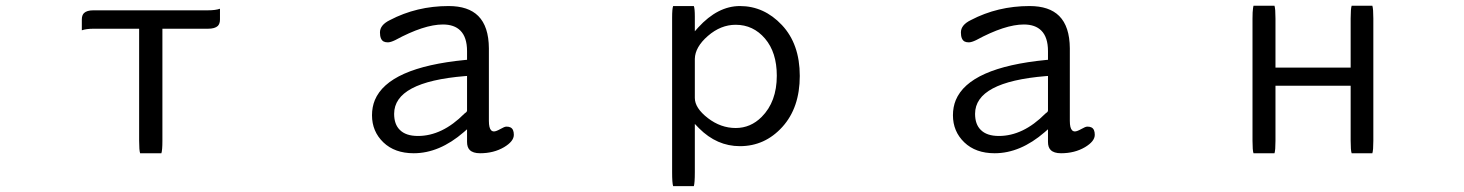

<svg xmlns="http://www.w3.org/2000/svg" viewBox="-20 -513 5040 661"><path d="M535.6 14.6Q539.1 4.4 539.1 -28.3V-414.1H696.3Q719.7 -414.1 730 -423.8Q737.3 -431.6 737.3 -445.8V-482.9Q721.7 -477.5 696.3 -477.5H301.8Q278.8 -477.5 269 -467.8Q261.7 -460.4 261.7 -445.8V-408.7Q277.3 -414.1 301.8 -414.1H459V-28.3Q459 4.9 462.4 14.6Z M1587.9 -251.5V-132.8Q1587.9 -129.9 1585.7 -127.4Q1583.5 -125 1578.6 -121.6Q1502.4 -44.9 1418.9 -44.9Q1377 -44.9 1356.4 -65.9Q1336.9 -85 1336.9 -121.1Q1336.9 -231 1580.6 -251ZM1587.9 -67.9V-24.4Q1587.9 -5.9 1597.2 3.4Q1608.4 14.6 1632.8 14.6Q1679.7 14.6 1715.3 -6.3Q1749 -26.4 1749 -48.8Q1749 -68.4 1737.8 -74.2Q1732.4 -77.1 1723.6 -77.1Q1716.8 -77.1 1703.6 -69.3Q1688 -60.5 1680.7 -60.5Q1674.8 -60.5 1670.9 -64.5Q1663.1 -72.3 1663.1 -96.7V-346.7Q1662.6 -421.9 1626.5 -458Q1592.3 -492.2 1524.4 -492.2Q1414.6 -492.2 1322.3 -443.8Q1288.1 -427.2 1288.1 -401.4Q1288.1 -377 1300.8 -370.1Q1306.6 -367.2 1315.4 -367.2Q1324.7 -367.2 1340.8 -375Q1439.9 -428.7 1504.9 -428.7Q1543.9 -428.7 1564.9 -407.7Q1587.9 -384.8 1587.9 -336.9V-307.1L1581.5 -306.6Q1317.4 -280.8 1270.5 -168.5Q1260.7 -144.5 1260.7 -116.2Q1260.7 -60.5 1299.8 -22.9Q1338.9 14.6 1404.3 14.6Q1492.7 14.6 1576.7 -58.1ZM1578.6 -121.6 1579.1 -122.1Q1579.1 -122.1 1578.6 -121.6Z M2372.1 -175.8V-310.5Q2373 -351.1 2417.2 -389.4Q2461.4 -427.7 2512.7 -427.7Q2573.2 -427.7 2613.8 -380.1Q2654.3 -332.5 2654.3 -252.4Q2654.3 -162.6 2602.1 -110.4Q2564 -72.3 2512.7 -72.3Q2461.4 -72.3 2417 -106.4Q2372.1 -141.1 2372.1 -175.8ZM2368.7 127.9Q2372.1 116.7 2372.1 80.1V-86.4Q2385.3 -72.8 2386.7 -71.3Q2448.2 -9.8 2527.3 -9.8Q2613.3 -9.8 2673.3 -75.9Q2733.4 -142.1 2733.4 -251.7Q2733.4 -361.3 2671.9 -426.8Q2610.4 -492.2 2527.3 -492.2Q2451.2 -492.2 2383.8 -418.5L2372.1 -405.3V-456.1Q2372.1 -483.4 2368.7 -492.2H2297.4Q2293.9 -482.9 2293.9 -452.1V80.1Q2293.9 117.2 2297.4 127.9Z M3587.9 -251.5V-132.8Q3587.9 -129.9 3585.7 -127.4Q3583.5 -125 3578.6 -121.6Q3502.4 -44.9 3418.9 -44.9Q3377 -44.9 3356.4 -65.9Q3336.9 -85 3336.9 -121.1Q3336.9 -231 3580.6 -251ZM3587.9 -67.9V-24.4Q3587.9 -5.9 3597.2 3.4Q3608.4 14.6 3632.8 14.6Q3679.7 14.6 3715.3 -6.3Q3749 -26.4 3749 -48.8Q3749 -68.4 3737.8 -74.2Q3732.4 -77.1 3723.6 -77.1Q3716.8 -77.1 3703.6 -69.3Q3688 -60.5 3680.7 -60.5Q3674.8 -60.5 3670.9 -64.5Q3663.1 -72.3 3663.1 -96.7V-346.7Q3662.6 -421.9 3626.5 -458Q3592.3 -492.2 3524.4 -492.2Q3414.6 -492.2 3322.3 -443.8Q3288.1 -427.2 3288.1 -401.4Q3288.1 -377 3300.8 -370.1Q3306.6 -367.2 3315.4 -367.2Q3324.7 -367.2 3340.8 -375Q3439.9 -428.7 3504.9 -428.7Q3543.9 -428.7 3564.9 -407.7Q3587.9 -384.8 3587.9 -336.9V-307.1L3581.5 -306.6Q3317.4 -280.8 3270.5 -168.5Q3260.7 -144.5 3260.7 -116.2Q3260.7 -60.5 3299.8 -22.9Q3338.9 14.6 3404.3 14.6Q3492.7 14.6 3576.7 -58.1ZM3578.6 -121.6 3579.1 -122.1Q3579.1 -122.1 3578.6 -121.6Z M4633.3 -493.2Q4629.9 -482.9 4629.9 -449.2V-280.3H4371.1V-449.2Q4371.1 -482.9 4367.7 -493.2H4295.4L4293.9 -485.4Q4292 -473.1 4292 -449.2V-28.3Q4292 4.9 4295.4 14.6H4367.7Q4371.1 4.4 4371.1 -28.3V-217.8H4629.9V-28.3Q4629.9 4.9 4633.3 14.6H4704.6Q4708 4.4 4708 -28.3V-449.2Q4708 -482.9 4704.6 -493.2Z"/></svg>

Font: YuPearl-Light
Style: Light
Weight: 300
Designer: Max Yao
Foundry: Max-Everyday
Version: Version 1.011; ttfautohint (v1.8.3)